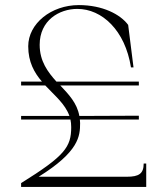

<svg xmlns="http://www.w3.org/2000/svg" viewBox="-20 -735 647 755"><path d="M63 -15V0H555V-92H545C545 -52 526 -40 479 -40H132C291 -139 295 -200 295 -251L294 -265H526V-280L292 -279C283 -330 250 -364 217 -399H526V-414H202C168 -452 136 -494 136 -559C136 -655 213 -700 284 -700C381 -700 472 -616 495 -470H505L484 -637C453 -679 383 -715 290 -715C181 -715 91 -642 91 -553C91 -491 115 -449 145 -414H63V-399H158C195 -359 236 -327 253 -279H63V-265H257C259 -256 260 -246 260 -235C260 -157 235 -122 63 -15Z"/></svg>

Font: Sprat Condensed Thin
Style: Regular
Weight: 100
Width: 3
Designer: Ethan Nakache
Foundry: Collletttivo
Version: Version 2.000;Glyphs 3.2 (3217)